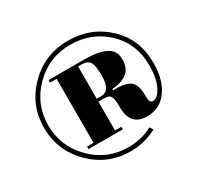

<svg xmlns="http://www.w3.org/2000/svg" viewBox="-155 -797 1144 1107"><g transform="rotate(-30 417.0 -243.0)"><path d="M599 -3Q488 -3 488 -127Q488 -176 481.5 -192.5Q475 -209 463 -213.5Q451 -218 429 -218H397V-26H439V-9H211V-26H254V-452H211V-469H446Q540 -469 589.5 -444Q639 -419 639 -361.5Q639 -304 606.5 -275.5Q574 -247 503 -240V-231Q518 -232 531 -232Q587 -232 618 -209Q649 -186 649 -111V-102Q649 -63 671 -63Q703 -63 729.5 -114.5Q756 -166 756 -253Q756 -398 658 -490.5Q560 -583 418.5 -583Q277 -583 177.5 -483Q78 -383 78 -243Q78 -103 177.5 -3Q277 97 417 97Q504 97 577 58L592 80Q510 124 417 124Q265 124 157.5 16.5Q50 -91 50 -243Q50 -395 157.5 -502.5Q265 -610 418.5 -610Q572 -610 678 -510Q784 -410 784 -253Q784 -139 734 -71Q684 -3 599 -3ZM397 -452V-237H428Q489 -237 489 -339Q489 -408 473.5 -430Q458 -452 418 -452Z"/></g></svg>

Font: Elsie Black
Style: Regular
Weight: 900
Designer: Alejandro Inler
Foundry: Alejandro Inler
Version: 1.002